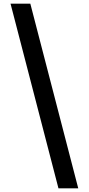

<svg xmlns="http://www.w3.org/2000/svg" viewBox="-20 -852 479 1038"><path d="M37 -832H144L403 166H296Z"/></svg>

Font: Noto Sans Gurmukhi UI SemiCondensed SemiBold
Style: Regular
Weight: 600
Width: 4
Designer: Jelle Bosma - Monotype Design Team
Foundry: Monotype Imaging Inc.
Version: Version 2.004; ttfautohint (v1.8.4.7-5d5b)